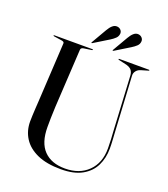

<svg xmlns="http://www.w3.org/2000/svg" viewBox="-157 -983 969 1107"><g transform="rotate(20 327.0 -429.5)"><path d="M556 -297.5 538 -633Q536.5 -652 527.2 -664Q518 -676 495.5 -682.5L445.5 -694Q441.5 -695.5 441.5 -697Q441.5 -700 445.5 -700H627Q631 -700 631 -697Q631 -695 625 -693.5L584 -681.5Q566.5 -676.5 556.2 -663.2Q546 -650 547.5 -633L566 -302.5Q567.5 -275.5 569.2 -249Q571 -222.5 571 -195Q571 -137.5 548 -90.2Q525 -43 475.2 -15Q425.5 13 345.5 13Q257.5 13 200 -13Q142.5 -39 114 -83.8Q85.5 -128.5 85.5 -185.5Q85.5 -200 86.5 -223.2Q87.5 -246.5 89 -270.2Q90.5 -294 91.5 -310L112 -674Q113 -684.5 94.5 -687L48 -694Q43 -695 43 -697Q43 -700 47 -700H280Q284.5 -700 284.5 -697Q284.5 -695 279.5 -694L231.5 -687Q214.5 -684.5 214 -672L193.5 -313.5Q191.5 -275.5 191 -243.8Q190.5 -212 190.5 -190Q190.5 -94 236.5 -46.5Q282.5 1 366 1Q454.5 1 507.5 -51.2Q560.5 -103.5 560.5 -192Q560.5 -223 559 -249.5Q557.5 -276 556 -297.5ZM447 -829Q459 -850 472 -861.2Q485 -872.5 499.5 -871.5Q513.5 -870.5 522.5 -861.2Q531.5 -852 531 -839Q530 -821.5 517.5 -809.8Q505 -798 488.5 -788L398 -732.5Q394.5 -730.5 393 -732Q391.5 -734 394 -737.5ZM317 -829Q329 -850 342 -861.2Q355 -872.5 370 -871.5Q384 -870.5 392.8 -861.2Q401.5 -852 401 -839Q399.5 -821.5 387.2 -809.8Q375 -798 358.5 -788L268 -732.5Q264.5 -730.5 262.5 -732Q261.5 -734 264 -737.5Z"/></g></svg>

Font: Fraunces144ptRegular
Style: Regular
Weight: 400
Version: Version 1.000;[0bf87f6ff]